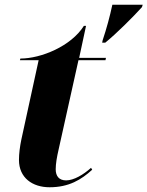

<svg xmlns="http://www.w3.org/2000/svg" viewBox="-20 -780 622 810"><path d="M413 -610 411 -600H424C471 -638 542 -709 579 -750L582 -760H454C443 -709 430 -661 413 -610ZM189 10C271 10 323 -22 369 -64L364 -72C332 -43 291 -19 259 -19C229 -19 215 -37 215 -66C215 -89 220 -118 227 -148L311 -526H425L427 -536H314L343 -671H334C280 -585 153 -533 66 -533L64 -526H143L70 -191C64 -162 60 -132 60 -105C60 -30 117 10 189 10Z"/></svg>

Font: Noto Serif Display SemiCondensed ExtraBold
Style: Italic
Weight: 800
Width: 4
Italic angle: -12°
Designer: Monotype Design Team
Foundry: Monotype Imaging Inc.
Version: Version 2.009